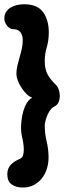

<svg xmlns="http://www.w3.org/2000/svg" viewBox="-20 -800 326 886"><path d="M255.9 -357.4Q255.9 -340.8 250 -327.6Q244.1 -314.5 227.5 -306.6Q218.8 -301.8 211.4 -291.5Q204.1 -281.2 198.7 -268.6Q193.4 -255.9 189.9 -242.7Q186.5 -229.5 186.5 -220.7Q186.5 -183.6 195.3 -147Q204.1 -110.4 204.1 -73.2Q204.1 -46.9 196.3 -21.5Q188.5 3.9 173.3 22.9Q158.2 42 136.2 53.7Q114.3 65.4 85 65.4Q54.7 65.4 34.2 51.3Q13.7 37.1 13.7 3.9Q13.7 -22.5 29.3 -39.1Q44.9 -55.7 68.4 -65.4Q82 -70.3 85.9 -82.5Q89.8 -94.7 89.8 -108.4Q89.8 -133.8 83.5 -159.7Q77.1 -185.5 77.1 -211.9Q77.1 -226.6 79.6 -247.1Q82 -267.6 87.9 -288.1Q93.8 -308.6 104 -325.2Q114.3 -341.8 128.9 -349.6Q115.2 -353.5 102.5 -366.2Q89.8 -378.9 79.1 -395Q68.4 -411.1 62 -428.7Q55.7 -446.3 55.7 -460Q55.7 -477.5 60.1 -496.6Q64.5 -515.6 70.3 -535.2Q76.2 -554.7 80.6 -574.7Q85 -594.7 85 -616.2Q85 -634.8 75.2 -649.9Q65.4 -665 43 -665Q25.4 -665 12.7 -681.2Q0 -697.3 0 -713.9Q0 -732.4 8.3 -745.1Q16.6 -757.8 29.8 -765.6Q43 -773.4 59.1 -776.9Q75.2 -780.3 90.8 -780.3Q152.3 -780.3 178.7 -744.1Q205.1 -708 205.1 -650.4Q205.1 -613.3 195.8 -582Q186.5 -550.8 186.5 -518.6Q186.5 -481.4 199.2 -457.5Q211.9 -433.6 237.3 -409.2Q247.1 -399.4 251.5 -385.3Q255.9 -371.1 255.9 -357.4Z"/></svg>

Font: Chewy
Style: Regular
Weight: 400
Version: Version 1.001